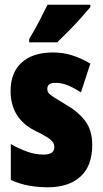

<svg xmlns="http://www.w3.org/2000/svg" viewBox="-20 -786 436 816"><path d="M372 -170Q372 -81 322 -35.5Q272 10 183 10Q143 10 103.5 3Q64 -4 26 -21V-174Q56 -156 92.5 -142.5Q129 -129 166 -129Q211 -129 211 -161Q211 -170 206.5 -179Q202 -188 184.5 -200Q167 -212 128 -231Q25 -283 25 -400Q25 -477 72 -520Q119 -563 205 -563Q248 -563 286 -551Q324 -539 364 -516L324 -393Q299 -410 271.5 -422Q244 -434 215 -434Q181 -434 181 -408Q181 -399 185.5 -392Q190 -385 207 -374Q224 -363 259 -342Q309 -314 340.5 -274Q372 -234 372 -170ZM364 -756Q350 -739 326.5 -712.5Q303 -686 275.5 -658Q248 -630 223 -606H104V-620Q128 -660 147 -696.5Q166 -733 182 -766H364Z"/></svg>

Font: Noto Sans Tamil ExtraCondensed Black
Style: Regular
Weight: 900
Width: 2
Designer: Jelle Bosma - Monotype Design Team
Foundry: Monotype Imaging Inc.
Version: Version 2.004; ttfautohint (v1.8.4.7-5d5b)